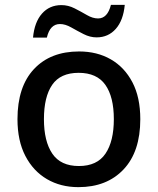

<svg xmlns="http://www.w3.org/2000/svg" viewBox="-20 -854 649 791"><path d="M558 -363Q558 -229 489 -156Q420 -83 303 -83Q230 -83 173.5 -116Q117 -149 84.5 -211.5Q52 -274 52 -363Q52 -497 120 -569.5Q188 -642 306 -642Q380 -642 436.5 -609.5Q493 -577 525.5 -515Q558 -453 558 -363ZM161 -363Q161 -272 195.5 -221Q230 -170 305 -170Q380 -170 414.5 -221Q449 -272 449 -363Q449 -455 414 -504.5Q379 -554 304 -554Q229 -554 195 -504.5Q161 -455 161 -363ZM116 -699Q122 -763 153 -798Q184 -833 233 -833Q261 -833 287.5 -819.5Q314 -806 338 -792Q362 -778 384 -778Q423 -778 437 -834H494Q488 -770 457 -735Q426 -700 378 -700Q351 -700 324.5 -713.5Q298 -727 273.5 -741Q249 -755 227 -755Q186 -755 173 -699Z"/></svg>

Font: Noto Sans Kannada UI Medium
Style: Regular
Weight: 500
Designer: Jelle Bosma - Monotype Design Team
Foundry: Monotype Imaging Inc.
Version: Version 2.005; ttfautohint (v1.8.4.7-5d5b)